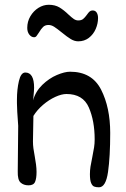

<svg xmlns="http://www.w3.org/2000/svg" viewBox="-20 -774 531 808"><path d="M259.8 -378.4Q239.3 -378.4 212.6 -366.2Q186 -354 161.1 -332.8Q136.2 -311.5 120.6 -286.1Q120.6 -269.5 119.6 -230.5Q118.7 -193.4 118.7 -179.2Q118.7 -164.1 120.6 -149.7Q122.6 -135.3 126.5 -114.3Q129.4 -98.6 131.6 -81.8Q133.8 -64.9 133.8 -50.3Q133.8 -22.5 127.4 -8.3Q121.1 5.9 100.1 5.9Q79.1 5.9 66.4 -5.9Q53.7 -17.6 54.7 -53.2L56.6 -244.6Q51.3 -314 51.3 -339.8V-354.5Q51.3 -397.5 59.6 -433.1Q67.9 -468.8 86.4 -468.8Q123.5 -468.8 123.5 -404.8Q123.5 -394.5 120.6 -364.3L119.1 -351.6Q129.9 -389.6 158.2 -417Q186.5 -444.3 219.2 -458.3Q252 -472.2 274.9 -472.2Q366.7 -472.2 405.3 -397Q443.8 -321.8 443.8 -214.4Q443.8 -114.7 434.6 -50.3Q425.3 14.2 396.5 14.2Q383.8 14.2 376 11Q368.2 7.8 363.3 -4.2Q358.4 -16.1 358.4 -41Q358.4 -57.1 360.8 -72.8Q363.3 -88.4 368.2 -111.8Q373.5 -138.7 376 -154.3Q378.4 -169.9 378.4 -187.5Q378.4 -265.1 353.8 -321.8Q329.1 -378.4 259.8 -378.4ZM94.7 -656.7Q94.7 -683.6 107.9 -705.8Q121.1 -728 141.8 -741Q162.6 -753.9 185.1 -753.9Q211.4 -753.9 230 -742.9Q248.5 -731.9 268.6 -712.4Q282.2 -699.7 291 -693.8Q299.8 -688 309.1 -688Q322.3 -688 329.8 -694.1Q337.4 -700.2 345.7 -711.9Q352.5 -721.7 357.4 -725.8Q362.3 -730 370.1 -730Q381.3 -730 387 -720.9Q392.6 -711.9 392.6 -698.2Q392.6 -674.8 382.8 -652.1Q373 -629.4 354 -614.7Q335 -600.1 309.1 -600.1Q293.5 -600.1 277.8 -609.6Q262.2 -619.1 240.2 -637.2Q219.7 -653.8 207.8 -661.4Q195.8 -668.9 184.1 -668.9Q169.9 -668.9 161.4 -660.6Q152.8 -652.3 143.6 -636.7Q137.2 -626.5 133.3 -621.8Q129.4 -617.2 124 -617.2Q112.3 -617.2 103.5 -628.2Q94.7 -639.2 94.7 -656.7Z"/></svg>

Font: Dekko
Style: Regular
Weight: 400
Designer: Multiple
Foundry: Sorkin Type
Version: Version 2.001